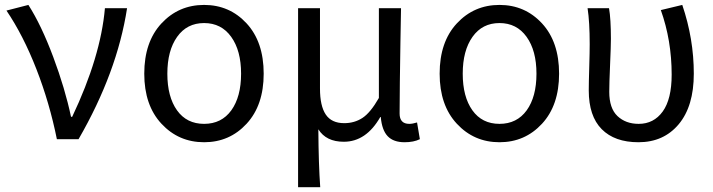

<svg xmlns="http://www.w3.org/2000/svg" viewBox="-20 -577 2957 796"><path d="M215.8 0Q185.5 -150.4 130.9 -290.5Q76.2 -430.7 6.8 -533.2L97.7 -556.6Q151.4 -472.7 200.7 -340.8Q250 -209 274.4 -92.8H279.3Q397.5 -341.8 415 -543H506.8Q465.8 -277.3 305.7 0Z M578.1 -271.5Q578.1 -403.3 649.4 -480Q720.7 -556.6 826.2 -556.6Q931.6 -556.6 1002.4 -480Q1073.2 -403.3 1073.2 -271.5Q1073.2 -140.6 1002.4 -64Q931.6 12.7 826.2 12.7Q720.7 12.7 649.4 -64Q578.1 -140.6 578.1 -271.5ZM713.9 -119.6Q753.9 -63.5 826.2 -63.5Q898.4 -63.5 939 -119.6Q979.5 -175.8 979.5 -271.5Q979.5 -367.2 938.5 -424.3Q897.5 -481.4 826.2 -481.4Q754.9 -481.4 714.4 -424.3Q673.8 -367.2 673.8 -271.5Q673.8 -175.8 713.9 -119.6Z M1215.8 199.2V-543H1306.6V-210Q1306.6 -137.7 1330.6 -102.1Q1354.5 -66.4 1407.2 -66.4Q1449.2 -66.4 1482.4 -87.9Q1515.6 -109.4 1550.8 -170.9V-543H1642.6Q1641.6 -493.2 1640.1 -401.4Q1638.7 -309.6 1637.7 -236.8Q1636.7 -164.1 1636.7 -106.4Q1636.7 -63.5 1676.8 -63.5Q1690.4 -63.5 1709 -69.3L1720.7 0Q1695.3 12.7 1657.2 12.7Q1611.3 12.7 1587.4 -12.2Q1563.5 -37.1 1558.6 -91.8H1556.6Q1498 10.7 1405.3 10.7Q1332 10.7 1299.8 -41Q1300.8 105.5 1307.6 199.2Z M1802.7 -271.5Q1802.7 -403.3 1874 -480Q1945.3 -556.6 2050.8 -556.6Q2156.2 -556.6 2227.1 -480Q2297.9 -403.3 2297.9 -271.5Q2297.9 -140.6 2227.1 -64Q2156.2 12.7 2050.8 12.7Q1945.3 12.7 1874 -64Q1802.7 -140.6 1802.7 -271.5ZM1938.5 -119.6Q1978.5 -63.5 2050.8 -63.5Q2123 -63.5 2163.6 -119.6Q2204.1 -175.8 2204.1 -271.5Q2204.1 -367.2 2163.1 -424.3Q2122.1 -481.4 2050.8 -481.4Q1979.5 -481.4 1939 -424.3Q1898.4 -367.2 1898.4 -271.5Q1898.4 -175.8 1938.5 -119.6Z M2627 12.7Q2528.3 12.7 2474.6 -41.5Q2420.9 -95.7 2420.9 -202.1Q2420.9 -234.4 2422.9 -297.9Q2424.8 -361.3 2424.8 -393.6Q2424.8 -486.3 2416 -543H2504.9Q2512.7 -499 2512.7 -416Q2512.7 -386.7 2509.3 -308.6Q2505.9 -230.5 2505.9 -196.3Q2505.9 -127.9 2540 -95.7Q2574.2 -63.5 2627.9 -63.5Q2690.4 -63.5 2727.5 -114.7Q2764.6 -166 2764.6 -267.6Q2764.6 -409.2 2719.7 -535.2L2808.6 -556.6Q2856.4 -416 2856.4 -271.5Q2856.4 -136.7 2793.9 -62Q2731.4 12.7 2627 12.7Z"/></svg>

Font: GenYoGothic TW TTF Regular
Style: Regular
Weight: 400
Version: Version 1.300